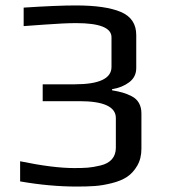

<svg xmlns="http://www.w3.org/2000/svg" viewBox="-20 -676 620 706"><path d="M500 -259V-129Q500 -93 484.5 -66.5Q469 -40 447 -25.5Q425 -11 391 -2.5Q357 6 328.5 8Q300 10 263 10Q162 10 54 -9V-83Q175 -58 253 -58Q283 -58 302.5 -59.5Q322 -61 349.5 -67.5Q377 -74 391.5 -90.5Q406 -107 406 -133V-242Q406 -304 272 -304H137V-366H255Q390 -366 390 -430V-539Q390 -591 260 -591Q217 -591 143 -585.5Q69 -580 67 -580V-648Q189 -656 259 -656Q368 -656 424.5 -632Q481 -608 481 -547V-426Q481 -393 455 -373.5Q429 -354 392 -348V-344Q415 -340 431 -335.5Q447 -331 464.5 -322Q482 -313 491 -297Q500 -281 500 -259Z"/></svg>

Font: Play
Style: Regular
Weight: 400
Designer: Jonas Hecksher
Foundry: Jonas Hecksher, Playtypeª, e-types AS
Version: Version 1.002